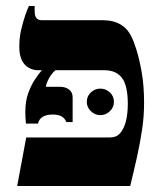

<svg xmlns="http://www.w3.org/2000/svg" viewBox="-20 -617 535 637"><path d="M37 0 67 -161H346Q366 -161 378.5 -175Q391 -189 397.5 -214Q404 -239 404 -273Q404 -332 385 -358Q366 -384 326 -384H106Q91 -384 76.5 -391.5Q62 -399 53 -416Q44 -433 44 -463Q44 -492 50.5 -519.5Q57 -547 64.5 -568.5Q72 -590 76 -597H95V-579Q95 -564 101 -557Q107 -550 118 -550H320Q356 -550 380.5 -535.5Q405 -521 418 -491Q423 -482 432.5 -452.5Q442 -423 450 -378Q458 -333 458 -276Q458 -231 451.5 -187.5Q445 -144 435 -98.5Q425 -53 412 0ZM66 -207Q65 -219 64.5 -227.5Q64 -236 64 -245Q64 -282 74 -309Q84 -336 97 -355Q110 -374 118 -383V-396H164V-384Q152 -374 143 -358Q134 -342 132 -329H180Q197 -329 209 -320Q221 -311 221 -294V-212H200Q195 -225 184 -231Q173 -237 155 -237Q113 -237 106 -207ZM313 -235Q295 -235 281.5 -248Q268 -261 268 -279Q268 -298 281.5 -310.5Q295 -323 313 -323Q331 -323 344.5 -310.5Q358 -298 358 -279Q358 -261 344.5 -248Q331 -235 313 -235Z"/></svg>

Font: Frank Ruhl Libre
Style: Bold
Weight: 700
Designer: Yanek Iontef
Foundry: Fontef
Version: Version 6.004